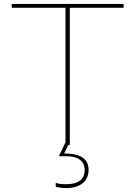

<svg xmlns="http://www.w3.org/2000/svg" viewBox="-20 -742 692 982"><path d="M433 127C433 77 401 43 308 43L329 0H337V-18L338 -20H337V-702H612V-722H40V-702H315V-14L281 57H319C382 57 413 83 413 128C413 177 378 200 321 200C299 200 282 200 265 193V213C280 218 305 220 320 220C386 220 433 188 433 127Z"/></svg>

Font: Perun Thin
Style: Regular
Weight: 100
Foundry: Copyright (c) Stefan Peev, Context Ltd, 2016
Version: Version 1.089